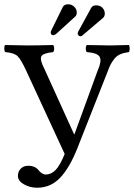

<svg xmlns="http://www.w3.org/2000/svg" viewBox="-20 -858 630 900"><path d="M471.2 -794.9Q471.2 -781.7 463.9 -774.9L365.2 -690.9Q362.3 -688 356.9 -688Q353 -688 348.6 -691.4Q344.2 -694.8 344.2 -701.2Q344.2 -705.6 347.7 -711.9L407.2 -820.8Q414.1 -833 430.2 -833Q450.2 -833 460.7 -821Q471.2 -809.1 471.2 -794.9ZM339.8 -799.8Q339.8 -786.6 333 -780.8L245.1 -700.7Q236.8 -693.4 231 -692.9Q217.8 -692.9 217.8 -705.1Q217.8 -710.9 220.7 -715.8L274.9 -826.2Q281.7 -838.4 301.8 -837.9Q314.9 -837.9 327.4 -826.9Q339.8 -815.9 339.8 -799.8ZM104.5 -522.9Q79.1 -578.6 62.7 -594.5Q46.4 -610.4 4.9 -613.8Q0 -618.7 0 -630.4Q0 -642.1 3.9 -647Q71.8 -645 107.9 -645Q154.8 -645 229 -647Q233.9 -642.1 233.9 -630.1Q233.9 -618.2 229 -613.8Q180.2 -608.9 173.3 -592.8Q166.5 -576.7 188.5 -534.2L327.1 -229H329.1L438 -527.8Q457 -569.8 448 -589.8Q439 -609.9 387.2 -613.8Q382.3 -617.7 382.1 -629.9Q381.8 -642.1 387.2 -647Q461.4 -645 496.1 -645Q523.9 -645 584 -647Q587.9 -642.1 587.9 -630.1Q587.9 -618.2 584 -613.8Q560.1 -610.8 543.5 -603.5Q526.9 -596.2 515.6 -581.8Q504.4 -567.4 498.3 -555.4Q492.2 -543.5 483.9 -521L341.8 -161.1Q306.6 -72.3 262.2 -25.1Q217.8 22 153.8 22Q120.6 22 92.3 6.1Q64 -9.8 64 -33.2Q64 -54.2 77.4 -67.6Q90.8 -81.1 112.8 -81.1Q142.6 -81.1 159.2 -62Q176.3 -40 194.8 -40Q219.7 -40 240.5 -61Q261.2 -82 283.2 -136.2Z"/></svg>

Font: Linux Libertine O
Style: Regular
Weight: 400
Designer: Philipp H. Poll
Foundry: Philipp H. Poll
Version: Version 5.3.0